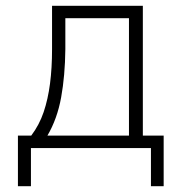

<svg xmlns="http://www.w3.org/2000/svg" viewBox="-20 -512 638 664"><path d="M42 132V-43H88Q116 -80 131 -124.5Q146 -169 153 -223Q160 -277 160 -342V-492H474V-43H546V132H502V0H87V132ZM144 -43H426V-449H206V-342Q205 -250 191.5 -175.5Q178 -101 144 -43Z"/></svg>

Font: Nunito Sans 7pt SemiCondensed ExtraLight
Style: Regular
Weight: 250
Width: 4
Designer: Vernon Adams
Foundry: Vernon Adams
Version: Version 3.101;gftools[0.9.27]